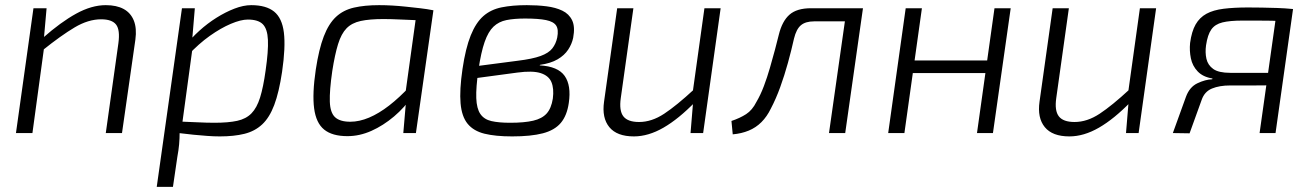

<svg xmlns="http://www.w3.org/2000/svg" viewBox="-20 -517 5100 746"><path d="M391 -497Q433 -497 460.5 -482Q488 -467 500 -437Q512 -407 506 -363L454 0H391L440 -349Q447 -401 431 -421.5Q415 -442 373 -442Q323 -442 270 -410.5Q217 -379 146 -322L147 -370Q216 -431 276 -464Q336 -497 391 -497ZM161 -485 150 -361 153 -345 106 0H42L110 -485Z M956 -497Q1014 -497 1045 -472Q1076 -447 1083 -390.5Q1090 -334 1076 -238Q1064 -158 1045.5 -109Q1027 -60 998.5 -33.5Q970 -7 929.5 3Q889 13 834 13Q810 13 784.5 11Q759 9 732 6.5Q705 4 679 0.5Q653 -3 629 -7L648 -46Q702 -44 743 -42Q784 -40 813 -40Q867 -40 901.5 -47.5Q936 -55 957 -76.5Q978 -98 990.5 -138Q1003 -178 1012 -243Q1023 -319 1021 -362Q1019 -405 1001 -423Q983 -441 943 -441Q916 -441 877 -424.5Q838 -408 795 -377.5Q752 -347 710 -302L699 -338Q723 -369 754.5 -397.5Q786 -426 821 -448Q856 -470 891 -483.5Q926 -497 956 -497ZM737 -485 727 -366 732 -360 686 -22 678 -5Q678 21 676 43.5Q674 66 669 93L652 209H589L687 -485Z M1453 -497Q1478 -497 1504 -495.5Q1530 -494 1558 -491Q1586 -488 1612.5 -485Q1639 -482 1664 -477L1636 -437Q1582 -439 1540.5 -441Q1499 -443 1470 -443Q1416 -443 1381.5 -435.5Q1347 -428 1326.5 -407Q1306 -386 1293.5 -345.5Q1281 -305 1271 -241Q1260 -165 1261.5 -122Q1263 -79 1282 -61.5Q1301 -44 1341 -44Q1376 -44 1414 -60Q1452 -76 1492 -107Q1532 -138 1573 -182L1584 -146Q1553 -100 1511 -64.5Q1469 -29 1423 -8.5Q1377 12 1330 12Q1271 12 1239.5 -13.5Q1208 -39 1200.5 -96Q1193 -153 1207 -247Q1219 -326 1238 -375.5Q1257 -425 1285.5 -451.5Q1314 -478 1355.5 -487.5Q1397 -497 1453 -497ZM1600 -477H1664L1596 0H1547L1557 -117L1551 -124Z M2027 -497Q2068 -497 2103.5 -492.5Q2139 -488 2165 -475.5Q2191 -463 2203 -438Q2215 -413 2207 -370Q2202 -346 2187.5 -324Q2173 -302 2146.5 -286.5Q2120 -271 2078 -265L2077 -263Q2148 -259 2174 -222Q2200 -185 2190 -117Q2183 -68 2159 -39.5Q2135 -11 2089 1Q2043 13 1970 13Q1905 13 1862.5 2.5Q1820 -8 1797 -36Q1774 -64 1769.5 -115.5Q1765 -167 1777 -249Q1789 -330 1809 -379.5Q1829 -429 1858 -454.5Q1887 -480 1929 -488.5Q1971 -497 2027 -497ZM2020 -445Q1978 -445 1948 -439Q1918 -433 1897.5 -413.5Q1877 -394 1863 -354Q1849 -314 1839 -246Q1829 -177 1830.5 -136Q1832 -95 1846.5 -74Q1861 -53 1889.5 -46.5Q1918 -40 1962 -40Q2017 -40 2051.5 -48Q2086 -56 2104 -76Q2122 -96 2128 -134Q2133 -173 2122.5 -198Q2112 -223 2080.5 -233Q2049 -243 1990 -235L1826 -213L1831 -260L1992 -281Q2049 -288 2080.5 -299.5Q2112 -311 2126 -329Q2140 -347 2145 -371Q2151 -402 2141 -417.5Q2131 -433 2101.5 -439Q2072 -445 2020 -445Z M2441 -485 2392 -136Q2385 -87 2402 -65Q2419 -43 2463 -43Q2512 -43 2560.5 -75Q2609 -107 2677 -170L2682 -122Q2617 -55 2558 -21Q2499 13 2443 13Q2377 13 2347.5 -23Q2318 -59 2327 -122L2378 -485ZM2780 -485 2712 0H2663L2674 -133L2670 -148L2717 -485Z M3320 -485 3313 -434H3143Q3110 -434 3092 -419Q3074 -404 3065 -367Q3055 -322 3041.5 -273Q3028 -224 3011.5 -178.5Q2995 -133 2975 -95Q2960 -64 2938.5 -42.5Q2917 -21 2889 -9.5Q2861 2 2827 5L2822 -47Q2855 -58 2879 -73.5Q2903 -89 2919 -121Q2935 -148 2948 -182.5Q2961 -217 2971.5 -253.5Q2982 -290 2991 -323.5Q3000 -357 3006 -382Q3019 -435 3047.5 -460Q3076 -485 3131 -485ZM3333 -485 3264 0H3201L3270 -485Z M3562 -485 3494 0H3431L3499 -485ZM3825 -282 3818 -233H3521L3528 -282ZM3907 -485 3838 0H3776L3844 -485Z M4133 -485 4084 -136Q4077 -87 4094 -65Q4111 -43 4155 -43Q4204 -43 4252.5 -75Q4301 -107 4369 -170L4374 -122Q4309 -55 4250 -21Q4191 13 4135 13Q4069 13 4039.5 -23Q4010 -59 4019 -122L4070 -485ZM4472 -485 4404 0H4355L4366 -133L4362 -148L4409 -485Z M4829 -488Q4854 -488 4883 -487.5Q4912 -487 4942.5 -486Q4973 -485 5003 -482L4987 -433Q4982 -434 4964 -435Q4946 -436 4920 -436.5Q4894 -437 4864.5 -437Q4835 -437 4807 -437Q4759 -437 4730 -430Q4701 -423 4686.5 -402.5Q4672 -382 4666 -341Q4662 -313 4667.5 -288.5Q4673 -264 4694 -249Q4715 -234 4760 -234H4958L4955 -186Q4946 -186 4920 -185.5Q4894 -185 4853.5 -185Q4813 -185 4760 -185Q4718 -185 4689 -173Q4660 -161 4649 -129L4602 1L4537 0L4588 -141Q4602 -179 4632.5 -193.5Q4663 -208 4690 -209L4691 -212Q4654 -218 4633.5 -239.5Q4613 -261 4607 -290.5Q4601 -320 4604 -350Q4610 -395 4625.5 -422Q4641 -449 4667.5 -463.5Q4694 -478 4734.5 -483Q4775 -488 4829 -488ZM5004 -482 4936 0H4874L4942 -482Z"/></svg>

Font: Exo 2 Light
Style: Italic
Weight: 300
Italic angle: -8°
Designer: Natanael Gama
Foundry: Natanael Gama
Version: Version 2.010